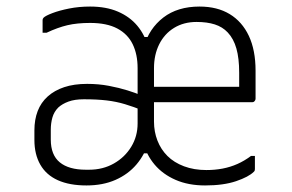

<svg xmlns="http://www.w3.org/2000/svg" viewBox="-20 -556 890 586"><path d="M255 -536Q304 -536 340 -520.5Q376 -505 399 -477.5Q422 -450 432 -413L413 -443H438L419 -413Q435 -469 478.5 -502.5Q522 -536 589 -536Q643 -536 681 -513Q719 -490 739.5 -446.5Q760 -403 760 -340Q760 -319 760 -297.5Q760 -276 760 -255Q760 -252 758.5 -249.5Q757 -247 755 -245.5Q753 -244 749 -244Q711 -244 673.5 -244Q636 -244 598 -244Q560 -244 522.5 -244Q485 -244 447 -244H437V-291Q471 -291 505 -291Q539 -291 573.5 -291Q608 -291 642 -291Q676 -291 710 -291Q710 -298 710 -305Q710 -312 710 -319.5Q710 -327 710 -334Q710 -378 701.5 -408Q693 -438 675 -457Q659 -474 635.5 -481.5Q612 -489 580 -489Q541 -489 511.5 -471Q482 -453 466 -421Q450 -389 450 -348V-185Q450 -154 460.5 -127Q471 -100 491 -80Q511 -60 541.5 -48.5Q572 -37 610 -37Q636 -37 659.5 -41.5Q683 -46 704.5 -55.5Q726 -65 746 -80H758Q758 -70 758 -60Q758 -50 758 -40Q758 -38 757.5 -36Q757 -34 755 -32Q739 -16 700.5 -3Q662 10 606 10Q555 10 516 -7Q477 -24 452 -53.5Q427 -83 417 -122L435 -88H412L433 -122Q422 -84 396.5 -54Q371 -24 332.5 -7Q294 10 244 10Q192 10 156.5 -6Q121 -22 103 -53.5Q85 -85 85 -129V-158Q85 -191 95 -217Q105 -243 125.5 -261.5Q146 -280 176 -290Q206 -300 246 -300Q281 -300 312.5 -294Q344 -288 369.5 -280Q395 -272 411 -265H418V-218Q388 -230 361.5 -238Q335 -246 305.5 -249.5Q276 -253 236 -253Q208 -253 189 -246Q170 -239 158 -228Q145 -215 140 -197.5Q135 -180 135 -160V-130Q135 -83 162.5 -60.5Q190 -38 242 -38H252Q294 -38 327.5 -57Q361 -76 380.5 -108Q400 -140 400 -179V-348Q400 -390 385 -421Q370 -452 338 -469Q306 -486 255 -486Q215 -486 185.5 -479Q156 -472 122 -456H110Q110 -466 110 -475Q110 -484 110 -494Q110 -497 111 -499Q112 -501 113 -502Q119 -508 140 -516Q161 -524 191 -530Q221 -536 255 -536Z"/></svg>

Font: Recursive Light
Style: Regular
Weight: 300
Version: Version 1.085